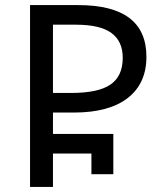

<svg xmlns="http://www.w3.org/2000/svg" viewBox="-20 -734 646 754"><path d="M98 0V-714H287Q555 -714 555 -511Q555 -406 481.5 -349Q408 -292 270 -292H188V-208H425V-50H339V-131H188V0ZM188 -369H260Q366 -369 414 -402Q462 -435 462 -507Q462 -572 417.5 -604.5Q373 -637 279 -637H188Z"/></svg>

Font: Go Noto Current
Style: Regular
Weight: 400
Designer: Monotype Design Team
Foundry: Monotype Imaging Inc.
Version: Version 2.007; ttfautohint (v1.8) -l 8 -r 50 -G 200 -x 14 -D